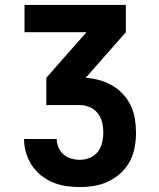

<svg xmlns="http://www.w3.org/2000/svg" viewBox="-20 -755 640 775"><path d="M302 0Q274 0 246.5 -4Q219 -8 193 -19Q167 -30 145 -47.5Q123 -65 108 -88.5Q93 -112 85 -139Q77 -166 77 -194H209Q209 -177 216 -160Q223 -143 236.5 -131.5Q250 -120 267 -115Q284 -110 302 -110Q323 -110 342.5 -118Q362 -126 374.5 -142Q387 -158 392 -178.5Q397 -199 397 -220Q397 -241 392 -261.5Q387 -282 374 -298.5Q361 -315 341 -323Q321 -331 300 -331H167V-441L329 -625H79V-735H488V-625L326 -441Q354 -439 381.5 -431.5Q409 -424 433 -410Q457 -396 476.5 -375Q496 -354 508 -328.5Q520 -303 524.5 -275Q529 -247 529 -219Q529 -190 523.5 -160Q518 -130 504 -103.5Q490 -77 467.5 -56.5Q445 -36 418 -23Q391 -10 361.5 -5Q332 0 302 0Z"/></svg>

Font: Iosevka Custom XBdEx
Style: Regular
Weight: 800
Width: 7
Monospace: yes
Designer: Belleve Invis
Foundry: Belleve Invis
Version: Version 11.2.4; ttfautohint (v1.8.4)